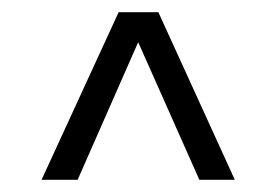

<svg xmlns="http://www.w3.org/2000/svg" viewBox="-20 -770 453 314"><path d="M48 -476 174 -750H239L364 -476H306L206 -701L107 -476Z"/></svg>

Font: Saira Condensed
Style: Regular
Weight: 400
Width: 3
Designer: Hector Gatti with collaboration of the Omnibus-Type team
Foundry: Omnibus-Type
Version: Version 1.101